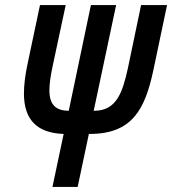

<svg xmlns="http://www.w3.org/2000/svg" viewBox="-20 -734 676 754"><path d="M186 0H285L329 -208H332C499 -208 549 -304 582 -457L636 -714H534L482 -465C461 -370 437 -299 350 -299H348L436 -714H337L250 -299H248C204 -300 174 -318 174 -379C174 -403 178 -433 186 -471L238 -714H137L88 -482C79 -440 74 -400 74 -367C74 -263 126 -212 229 -208H230Z"/></svg>

Font: Noto Sans UI Condensed Medium
Style: Italic
Weight: 500
Width: 3
Italic angle: -12°
Designer: Monotype Design Team
Foundry: Monotype Imaging Inc.
Version: Version 1.901